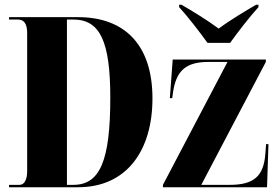

<svg xmlns="http://www.w3.org/2000/svg" viewBox="-20 -786 1157 806"><path d="M851 -606H946C978 -651 1030 -718 1065 -756V-766H1055C1015 -743 945 -701 898 -666C851 -701 782 -743 742 -766H732V-756C767 -718 819 -651 851 -606ZM18 0H308C512 0 620 -154 620 -373C620 -600 501 -714 308 -714H18V-704H55C79 -704 94 -689 94 -647V-68C94 -31 82 -10 62 -10H18ZM288 -10H261V-704H288C400 -704 443 -612 443 -376C443 -112 400 -10 288 -10ZM664 0H1101L1107 -181H1097L1094 -141C1087 -47 1047 -10 944 -10H825L1096 -526V-536H705L693 -374H703L706 -396C719 -490 761 -526 855 -526H935L664 -10Z"/></svg>

Font: Noto Serif Display ExtraCondensed Black
Style: Regular
Weight: 900
Width: 2
Designer: Monotype Design Team
Foundry: Monotype Imaging Inc.
Version: Version 2.009